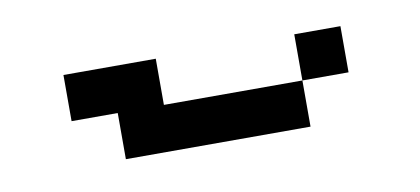

<svg xmlns="http://www.w3.org/2000/svg" viewBox="-30 -254 560 256"><g transform="rotate(-10 250.0 -125.5)"><path d="M437.5 -125V-187.5H375V-125H187.5V-187.5H62.5V-125H125V-62.5H375V-125Z"/></g></svg>

Font: Unifont
Style: Regular
Weight: 500
Version: Version 15.1.04